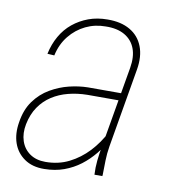

<svg xmlns="http://www.w3.org/2000/svg" viewBox="-67 -596 589 666"><g transform="rotate(10 227.0 -263.5)"><path d="M315.9 -99.6 365.2 -386.2Q372.1 -426.8 361.3 -455.1Q350.6 -483.4 324 -498.8Q297.4 -514.2 256.8 -513.2Q219.2 -513.2 186.8 -497.6Q154.3 -481.9 130.9 -452.9Q107.4 -423.8 98.6 -383.3L74.2 -384.8Q81.5 -419.4 97.7 -447.8Q113.8 -476.1 137.9 -495.8Q162.1 -515.6 192.6 -526.9Q223.1 -538.1 259.3 -538.1Q306.6 -538.6 338.6 -520Q370.6 -501.5 384 -466.8Q397.5 -432.1 389.6 -385.3L341.8 -106Q337.4 -79.6 336.9 -55.4Q336.4 -31.2 335.9 -4.4L335.4 0H307.6Q306.2 -24.9 308.8 -50Q311.5 -75.2 315.9 -99.6ZM359.4 -294.4 356.9 -268.6H235.4Q200.2 -268.1 168.7 -260Q137.2 -252 111.6 -235.4Q85.9 -218.8 68.4 -193.1Q50.8 -167.5 43.5 -131.3Q37.1 -98.6 45.9 -72Q54.7 -45.4 76.9 -29.8Q99.1 -14.2 131.8 -14.2Q177.7 -14.2 215.1 -33Q252.4 -51.8 281.7 -83Q311 -114.3 332 -155.3L340.3 -129.9Q326.2 -103 305.4 -77.4Q284.7 -51.8 259 -32.2Q233.4 -12.7 201.9 -1.2Q170.4 10.3 132.3 10.7Q90.3 11.2 62.3 -8.3Q34.2 -27.8 22.9 -60.3Q11.7 -92.8 18.6 -133.8Q25.4 -179.2 47.9 -210Q70.3 -240.7 101.8 -259Q133.3 -277.3 167.2 -285.6Q201.2 -293.9 232.9 -294.4Z"/></g></svg>

Font: Roboto Condensed Thin
Style: Italic
Weight: 250
Italic angle: -12°
Designer: Christian Robertson
Foundry: Google
Version: Version 3.008; 2023